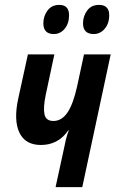

<svg xmlns="http://www.w3.org/2000/svg" viewBox="-20 -764 472 784"><path d="M207 0 245 -175Q247 -187 251.5 -203Q256 -219 261 -232H259Q218 -172 147 -172Q83 -172 59 -223Q35 -274 55 -364L94 -542H202L167 -378Q156 -326 161.5 -298Q167 -270 198 -270Q232 -270 255.5 -304.5Q279 -339 295 -412L323 -542H432L316 0ZM363 -625Q319 -625 319 -669Q319 -698 336 -721Q353 -744 384 -744Q426 -744 426 -702Q426 -668 407.5 -646.5Q389 -625 363 -625ZM200 -625Q157 -625 157 -669Q157 -698 174 -721Q191 -744 222 -744Q262 -744 262 -702Q262 -668 244 -646.5Q226 -625 200 -625Z"/></svg>

Font: Noto Sans ExtraCondensed SemiBold
Style: Italic
Weight: 600
Width: 2
Italic angle: -12°
Designer: Monotype Design Team
Foundry: Monotype Imaging Inc.
Version: Version 2.013; ttfautohint (v1.8.4.7-5d5b)